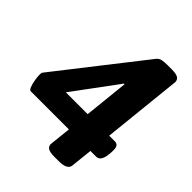

<svg xmlns="http://www.w3.org/2000/svg" viewBox="-200 -817 933 933"><g transform="rotate(45 267.0 -350.0)"><path d="M434 -702Q466 -702 478.5 -694Q491 -686 491 -670L448 -259H487Q500 -259 506.5 -250.5Q513 -242 513 -223Q513 -200 509.5 -181.5Q506 -163 497.5 -152.5Q489 -142 474 -142H436L424 -30Q421 2 361 2H333Q301 2 288.5 -6Q276 -14 276 -30L288 -142H26Q18 -142 12 -157.5Q6 -173 2.5 -193.5Q-1 -214 -1 -228Q-1 -233 -0.5 -238.5Q0 -244 2 -246L344 -683Q354 -696 369.5 -699Q385 -702 407 -702ZM320 -489 150 -259H300L324 -488Z"/></g></svg>

Font: Asap VF Beta
Style: Italic
Weight: 400
Italic angle: -6°
Designer: Pablo Cosgaya
Foundry: Pablo Cosgaya
Version: Version 1.007